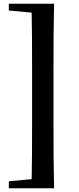

<svg xmlns="http://www.w3.org/2000/svg" viewBox="-20 -824 420 1023"><path d="M268 -804Q266 -717 265.5 -627.5Q265 -538 265 -448V-178Q265 -89 265.5 0.5Q266 90 268 179H148Q150 91 150.5 2Q151 -87 151 -178V-448Q151 -536 150.5 -626Q150 -716 148 -804ZM208 -804V-753H187L27 -768V-804ZM208 127V179H27V142L187 127Z"/></svg>

Font: Noto Serif TC ExtraBold
Style: Regular
Weight: 800
Designer: Ryoko NISHIZUKA 西塚涼子 (kana & ideographs); Frank Grießhammer (Latin, Greek & Cyrillic); Wenlong ZHANG 张文龙 (bopomofo); San
Foundry: Adobe
Version: Version 2.002-H1;hotconv 1.1.0;makeotfexe 2.6.0